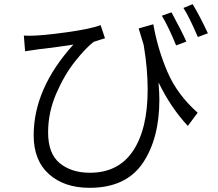

<svg xmlns="http://www.w3.org/2000/svg" viewBox="-20 -835 1040 918"><path d="M871 -636 822 -618Q788 -702 754 -760L800 -776Q851 -682 871 -636ZM974 -676 926 -658Q885 -754 857 -797L901 -815Q932 -765 974 -676ZM119 -664Q179 -664 297.5 -680.5Q416 -697 461 -715L482 -652Q476 -650 457.5 -644.5Q439 -639 428 -635Q390 -606 338.5 -541Q287 -476 248.5 -386.5Q210 -297 210 -202Q210 -100 266 -54.5Q322 -9 410 -9Q546 -9 616 -113.5Q686 -218 686 -407Q686 -507 667 -620L643 -699L713 -719Q734 -600 780.5 -491.5Q827 -383 925 -296L878 -233Q796 -321 738 -441Q742 -387 742 -359Q742 -172 662 -54.5Q582 63 408 63Q287 63 214 -2.5Q141 -68 141 -188Q141 -412 331 -622Q303 -617 256.5 -611Q210 -605 188 -602Q176 -601 168 -600Q160 -599 155 -598L100 -590L94 -665Z"/></svg>

Font: Sinter Normal
Style: Regular
Weight: 350
Foundry: Adobe & rsms
Version: Version 1.000